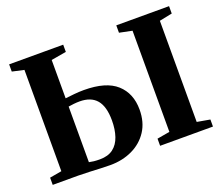

<svg xmlns="http://www.w3.org/2000/svg" viewBox="-122 -925 1289 1113"><g transform="rotate(-20 522.0 -368.0)"><path d="M381.5 6.5Q354 6.5 322.2 5Q290.5 3.5 256.8 2Q223 0.5 186.5 0H28V-44.5L102 -57.5V-682.5L29.5 -698.5V-743H363V-698.5L270 -682.5V-446Q293 -449 325 -452Q357 -455 384.5 -455Q521.5 -455 586 -396.8Q650.5 -338.5 650.5 -238.5Q650.5 -161 614.8 -106.2Q579 -51.5 518 -22.5Q457 6.5 381.5 6.5ZM336 -45.5Q387 -45.5 418.2 -69.2Q449.5 -93 464 -135.8Q478.5 -178.5 478.5 -234Q478.5 -319.5 444 -360.5Q409.5 -401.5 339 -401.5Q322.5 -401.5 303 -399.5Q283.5 -397.5 270 -395V-52Q283 -49 299.2 -47.2Q315.5 -45.5 336 -45.5ZM768.5 -57.5V-681.5L690.5 -697.5V-743H1016V-697.5L937 -681.5V-57.5L1016.5 -43.5V0H690.5V-44Z"/></g></svg>

Font: Merriweather 72pt ExtraBold
Style: Regular
Weight: 800
Version: Version 2.100